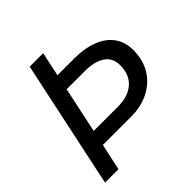

<svg xmlns="http://www.w3.org/2000/svg" viewBox="-178 -808 948 948"><g transform="rotate(-45 296.0 -334.0)"><path d="M25 0 167 -668H261L234 -541H351Q423 -541 476 -520.5Q529 -500 558 -460.5Q587 -421 587 -365Q587 -295 556 -244.5Q525 -194 470.5 -166.5Q416 -139 345 -139H149L119 0ZM166 -220H335Q406 -220 447 -255.5Q488 -291 488 -358Q488 -409 449.5 -434.5Q411 -460 343 -460H217Z"/></g></svg>

Font: Atkinson Hyperlegible Next
Style: Italic
Weight: 400
Italic angle: -12°
Designer: Elliott Scott, Megan Eiswerth, Linus Boman, Theodore Petrosky, Letters from Sweden
Foundry: Applied Design Works, Letters from Sweden
Version: Version 2.001